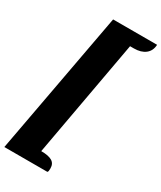

<svg xmlns="http://www.w3.org/2000/svg" viewBox="-259 -912 1029 1225"><g transform="rotate(30 256.0 -300.0)"><path d="M-3 226 191 -826H515Q513 -781 482 -756.5Q451 -732 398 -732H370L214 131H216Q268 131 294 146.5Q320 162 320 197Q320 209 319 215.5Q318 222 314 226Z"/></g></svg>

Font: Sansita Swashed Light Black
Style: Regular
Weight: 900
Version: Version 1.003